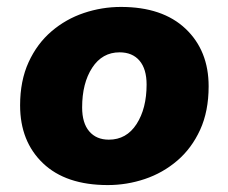

<svg xmlns="http://www.w3.org/2000/svg" viewBox="-20 -523 659 554"><path d="M291 11Q170 11 104 -52Q38 -115 38 -219Q38 -290 62.5 -343.5Q87 -397 128.5 -432.5Q170 -468 222 -485.5Q274 -503 329 -503Q449 -503 515.5 -440Q582 -377 582 -274Q582 -202 557.5 -148.5Q533 -95 491.5 -59.5Q450 -24 398 -6.5Q346 11 291 11ZM294 -120Q345 -120 374 -165Q403 -210 403 -279Q403 -324 382.5 -348Q362 -372 325 -372Q275 -372 246 -327.5Q217 -283 217 -213Q217 -168 237.5 -144Q258 -120 294 -120Z"/></svg>

Font: Nunito Sans Black
Style: Italic
Weight: 900
Italic angle: -9°
Designer: Vernon Adams
Foundry: Vernon Adams
Version: Version 3.006; ttfautohint (v1.8.3)